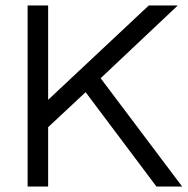

<svg xmlns="http://www.w3.org/2000/svg" viewBox="-20 -682 686 702"><path d="M630 -662 348 -396 646 0H552L293 -345L156 -217V0H81V-662H156V-317L524 -662Z"/></svg>

Font: Questrial
Style: Regular
Weight: 400
Designer: Joe Prince
Foundry: Joe Prince
Version: Version 1.002